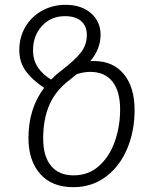

<svg xmlns="http://www.w3.org/2000/svg" viewBox="-20 -765 640 796"><path d="M538 -309Q538 -222 507.5 -149Q477 -76 419 -32.5Q361 11 284 11Q195 11 146.5 -44Q98 -99 98 -193Q98 -315 163 -401Q113 -434 86.5 -471Q60 -508 60 -557Q60 -611 85.5 -654Q111 -697 155 -721Q199 -745 252 -745Q318 -745 357.5 -710Q397 -675 397 -621Q397 -562 354 -511Q359 -512 369 -512Q449 -512 493.5 -457.5Q538 -403 538 -309ZM192 -435Q210 -454 235 -473Q291 -516 315.5 -547.5Q340 -579 340 -620Q340 -657 316.5 -677.5Q293 -698 250 -698Q191 -698 154 -657.5Q117 -617 117 -557Q117 -516 136.5 -486.5Q156 -457 192 -435ZM478 -311Q478 -387 446 -427Q414 -467 354 -467Q328 -467 299 -458L273 -437Q212 -392 185.5 -332Q159 -272 159 -191Q159 -117 191.5 -77.5Q224 -38 285 -38Q347 -38 390.5 -77Q434 -116 456 -178.5Q478 -241 478 -311Z"/></svg>

Font: FiraGO Light
Style: Italic
Weight: 300
Italic angle: -8°
Designer: bBox Type GmbH
Foundry: bBox Type GmbH
Version: Version 1.001